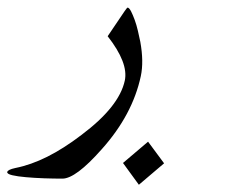

<svg xmlns="http://www.w3.org/2000/svg" viewBox="-212 -248 668 520"><path d="M169.4 -42Q147 63 63.5 156.2Q-6.8 235.8 -43 235.8Q-65.9 235.8 -92.5 234.9Q-119.1 233.9 -141.6 231.9Q-164.1 230 -178.7 226.6Q-193.4 223.1 -192.4 217.8Q-190.9 211.4 -170.4 207Q-128.4 198.7 -84 176.5Q-39.6 154.3 8.3 117.7Q110.8 41 126 -29.8Q136.2 -77.6 79.6 -149.9L125.5 -217.8Q131.8 -227.1 133.8 -227.5Q138.2 -226.6 143.1 -217Q147.9 -207.5 152.8 -194.1Q157.7 -180.7 161.4 -164.8Q165 -148.9 168 -134.8Q177.7 -81.1 169.4 -42ZM232.4 194.3 164.1 252.4 121.1 193.4 189 135.7Z"/></svg>

Font: XB Kayhan
Style: Italic
Weight: 400
Italic angle: -12°
Designer: Behnam
Foundry: Irmug
Version: Version 7.300 2009